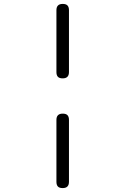

<svg xmlns="http://www.w3.org/2000/svg" viewBox="-20 -850 640 980"><path d="M332 -482Q332 -466 324 -458Q316 -450 300 -450Q283 -450 275.5 -458Q268 -466 268 -482V-798Q268 -814 276 -822Q284 -830 300 -830Q317 -830 324.5 -822Q332 -814 332 -798ZM332 78Q332 94 324 102Q316 110 300 110Q283 110 275.5 102Q268 94 268 78V-238Q268 -254 276 -262Q284 -270 300 -270Q317 -270 324.5 -262Q332 -254 332 -238Z"/></svg>

Font: Maple Mono ExtraLight
Style: Regular
Weight: 275
Monospace: yes
Designer: subframe7536
Version: Version 7.000